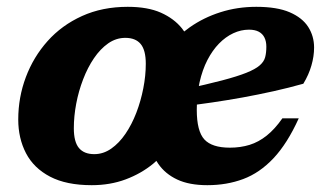

<svg xmlns="http://www.w3.org/2000/svg" viewBox="-20 -530 951 563"><path d="M354.5 -510Q413 -510 451.8 -492.8Q490.5 -475.5 513.5 -446.8Q536.5 -418 547.5 -384.5H467Q496 -421.5 536.5 -450Q577 -478.5 626.5 -494.2Q676 -510 731.5 -510Q792.5 -510 829.5 -494Q866.5 -478 883.8 -451Q901 -424 901 -390.5Q901 -365 893.2 -338Q885.5 -311 869.5 -284.5Q827 -272.5 782 -262.5Q737 -252.5 691.5 -244.2Q646 -236 601.5 -229.5Q557 -223 515 -218L518 -267.5Q586.5 -282.5 631.2 -294.2Q676 -306 702.2 -316.5Q728.5 -327 741.2 -338Q754 -349 757.5 -362.2Q761 -375.5 761 -393Q761 -408.5 755.5 -419.8Q750 -431 738.8 -437Q727.5 -443 710 -443Q686.5 -443 664 -432.5Q641.5 -422 622.2 -402.2Q603 -382.5 588.2 -354Q573.5 -325.5 565.2 -288.8Q557 -252 557 -208Q557 -145.5 579.2 -121.2Q601.5 -97 654 -97Q685 -97 711.8 -105.2Q738.5 -113.5 762.2 -132.5Q786 -151.5 808 -183H856Q822.5 -109 782 -66Q741.5 -23 693.2 -5Q645 13 588 13Q535 13 499.8 -3.5Q464.5 -20 444.2 -49.5Q424 -79 415.5 -117.5L488.5 -117Q465 -79.5 429.5 -50.2Q394 -21 348.5 -4Q303 13 249 13Q174.5 13 126.8 -12Q79 -37 56.2 -80.8Q33.5 -124.5 33.5 -179.5Q33.5 -244.5 55.8 -303.8Q78 -363 119.5 -409.5Q161 -456 220.5 -483Q280 -510 354.5 -510ZM256.5 -78Q283 -78 306.2 -94.2Q329.5 -110.5 348 -137.8Q366.5 -165 379.8 -199.5Q393 -234 400.2 -271Q407.5 -308 407.5 -343Q407.5 -383 392.5 -401Q377.5 -419 347.5 -419Q320.5 -419 297.2 -402.8Q274 -386.5 255.5 -359.2Q237 -332 223.8 -297.5Q210.5 -263 203.5 -226Q196.5 -189 196.5 -154Q196.5 -114 211.5 -96Q226.5 -78 256.5 -78Z"/></svg>

Font: Newsreader 9pt
Style: Bold Italic
Weight: 700
Italic angle: -17°
Designer: Hugues Gentile
Foundry: Production Type
Version: Version 1.003